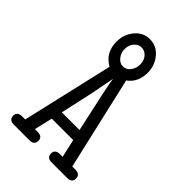

<svg xmlns="http://www.w3.org/2000/svg" viewBox="-244 -920 1013 1013"><g transform="rotate(45 262.5 -413.5)"><path d="M64 -62H86L204 -573Q136 -611 136 -694Q136 -747 169 -787Q202 -827 252 -827Q302 -827 335.5 -787Q369 -747 369 -694Q369 -621 317 -584L437 -62H459Q496 -62 496 -31Q496 0 461 0H345Q309 0 309 -31Q309 -62 345 -62H365L342 -164H182L158 -62H179Q215 -62 215 -31Q215 0 179 0H63Q27 0 27 -31Q27 -62 64 -62ZM194 -695Q194 -667 211.5 -645.5Q229 -624 252 -624Q278 -624 294 -646Q310 -668 310 -695Q310 -727 292.5 -746Q275 -765 251 -765Q229 -765 211.5 -745.5Q194 -726 194 -695ZM196 -225H328Q265 -507 262 -541L237 -411Z"/></g></svg>

Font: CMU Typewriter Text
Style: Regular
Weight: 500
Monospace: yes
Version: Version 0.7.0